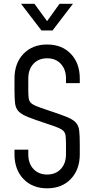

<svg xmlns="http://www.w3.org/2000/svg" viewBox="-20 -1008 512 1044"><path d="M236.2 16Q156.2 16 107.5 -35Q58.8 -86 58.8 -169V-194H133.8V-169Q133.8 -119.5 161.8 -89.2Q189.8 -59 236.2 -59Q282.8 -59 310.8 -89.2Q338.8 -119.5 338.8 -169V-225Q338.8 -252.6 336.8 -268.8Q334.9 -284.9 325.9 -294.8Q317 -304.8 295.9 -313.6Q274.8 -322.4 236.2 -335Q169.8 -356.8 133.2 -371.3Q96.8 -385.9 81 -402.5Q65.2 -419.1 62 -446.2Q58.8 -473.2 58.8 -520V-581Q58.8 -664.5 107.5 -715.2Q156.2 -766 236.2 -766Q316.8 -766 365.2 -715.2Q413.8 -664.5 413.8 -581V-556H338.8V-581Q338.8 -630.5 310.8 -660.8Q282.8 -691 236.2 -691Q189.8 -691 161.8 -660.8Q133.8 -630.5 133.8 -581V-520Q133.8 -492.4 135.7 -476.2Q137.6 -460.1 146.6 -450.2Q155.5 -440.2 176.7 -431.4Q197.9 -422.6 236.2 -410Q302.8 -388.2 339.2 -373.7Q375.8 -359.1 391.5 -342.5Q407.2 -325.9 410.5 -299Q413.8 -272.1 413.8 -225V-169Q413.8 -86 365.2 -35Q316.8 16 236.2 16ZM205.5 -842.2 94.2 -987.5H167.2L236 -893L303.8 -987.5H376.8L265.5 -842.2Z"/></svg>

Font: Mohave Light
Style: Regular
Weight: 300
Designer: Gumpita Rahayu
Foundry: Tokotype
Version: Version 2.003